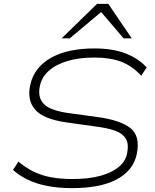

<svg xmlns="http://www.w3.org/2000/svg" viewBox="-20 -963 799 991"><path d="M351 8Q284 8 227.5 -2.5Q171 -13 125.5 -34.5Q80 -56 47 -86L75 -129Q113 -97 154 -77Q195 -57 244 -48Q293 -39 353 -39Q437 -39 496.5 -55Q556 -71 592 -100.5Q628 -130 636 -171Q646 -221 628.5 -248.5Q611 -276 571 -289.5Q531 -303 474 -310L324 -331Q204 -348 161.5 -397Q119 -446 136 -524Q146 -571 174 -606.5Q202 -642 245.5 -666Q289 -690 345 -701.5Q401 -713 468 -713Q561 -713 627.5 -687.5Q694 -662 737 -615L709 -572Q662 -623 605.5 -644.5Q549 -666 467 -666Q389 -666 329.5 -648.5Q270 -631 233 -598.5Q196 -566 186 -520Q173 -459 207 -425.5Q241 -392 336 -379L483 -359Q601 -343 653 -302Q705 -261 686 -168Q677 -124 650 -91Q623 -58 579.5 -35.5Q536 -13 478.5 -2.5Q421 8 351 8ZM298 -765 481 -943H539L660 -765H618L502 -901L340 -765Z"/></svg>

Font: Nunito Sans 10pt Expanded ExtraLight
Style: Italic
Weight: 250
Width: 7
Italic angle: -9°
Designer: Vernon Adams
Foundry: Vernon Adams
Version: Version 3.101;gftools[0.9.27]